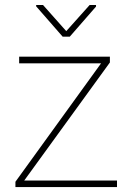

<svg xmlns="http://www.w3.org/2000/svg" viewBox="-20 -758 518 778"><path d="M78.1 -26.4H454.1V0H42.5V-21.5L389.6 -501.5H57.6V-528.3H425.3V-504.9ZM248.5 -631.8 343.3 -737.8H369.1V-731.4L262.7 -609.4H233.9L126.5 -732.4V-737.8H154.3Z"/></svg>

Font: Roboto Thin
Style: Regular
Weight: 250
Designer: Google
Version: Version 2.134; 2016